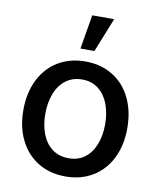

<svg xmlns="http://www.w3.org/2000/svg" viewBox="-85 -823 745 901"><g transform="rotate(10 287.0 -372.5)"><path d="M40 -262.7Q40 -344.7 70.8 -406.7Q101.6 -468.8 157.7 -502.9Q213.9 -537.1 288.1 -537.1Q361.8 -537.1 418 -502.9Q474.1 -468.8 504.6 -406.5Q535.2 -344.2 535.2 -262.7Q535.2 -181.2 504.6 -119.4Q474.1 -57.6 418 -23.4Q361.8 10.7 288.1 10.7Q213.9 10.7 157.7 -23.4Q101.6 -57.6 70.8 -119.4Q40 -181.2 40 -262.7ZM429.7 -262.7Q429.7 -314.9 413.8 -357.7Q397.9 -400.4 366 -425.8Q334 -451.2 288.1 -451.2Q241.2 -451.2 208.7 -425.8Q176.3 -400.4 160.4 -357.7Q144.5 -314.9 144.5 -262.7Q144.5 -210.4 160.4 -168.2Q176.3 -126 208.7 -101.1Q241.2 -76.2 288.1 -76.2Q334.5 -76.2 366.2 -101.1Q397.9 -126 413.8 -168.2Q429.7 -210.4 429.7 -262.7ZM281.2 -755.9H385.7L320.3 -592.8H253.9Z"/></g></svg>

Font: Pretendard JP Medium
Style: Regular
Weight: 500
Designer: Base glyphs from Inter by Rasmus Andersson; Hangeul glyphs from Noto Sans CJK(Source Han Sans) by Jang Soo-young and Kan
Foundry: Kil Hyung-jin
Version: Version 1.309